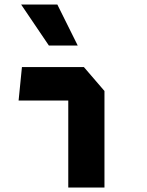

<svg xmlns="http://www.w3.org/2000/svg" viewBox="-20 -842 660 862"><path d="M286.5 0H449V-433.5L356.5 -541H78.5L63.5 -390.5H286.5ZM75 -821.5 199.5 -637.5H329L237.5 -821.5Z"/></svg>

Font: Monaspace Krypton ExtraBold
Style: Regular
Weight: 800
Designer: Riley Cran & the Lettermatic Team
Foundry: Lettermatic
Version: Version 1.101 (Monaspace Krypton)